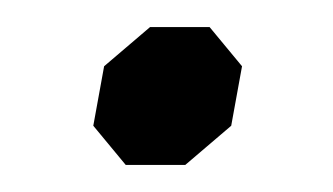

<svg xmlns="http://www.w3.org/2000/svg" viewBox="-20 -326 246 142"><path d="M49 -233 57 -277 91 -306H135L159 -277L151 -233L117 -204H73Z"/></svg>

Font: Chakra Petch
Style: Italic
Weight: 400
Italic angle: -10°
Designer: Katatrad Aksorn Co.,Ltd.
Foundry: Cadson Demak Co.,Ltd.
Version: Version 1.000; ttfautohint (v1.6)